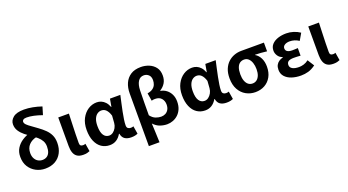

<svg xmlns="http://www.w3.org/2000/svg" viewBox="-65 -1566 4570 2522"><g transform="rotate(-20 2220.0 -305.5)"><path d="M308 14Q239 14 180 -17Q121 -48 85 -105Q49 -162 49 -243Q49 -312 80.5 -362.5Q112 -413 163 -446.5Q214 -480 272 -497L339 -417Q270 -402 229.5 -358.5Q189 -315 189 -245Q189 -201 206 -169.5Q223 -138 251 -122Q279 -106 312 -106Q347 -106 373 -122.5Q399 -139 412.5 -171.5Q426 -204 426 -252Q426 -298 406.5 -332.5Q387 -367 354 -395.5Q321 -424 281 -450Q240 -478 199.5 -510.5Q159 -543 132 -584Q105 -625 105 -677Q105 -732 153.5 -772Q202 -812 305 -812Q363 -812 426 -800Q489 -788 550 -767L517 -657Q455 -679 401 -690.5Q347 -702 304 -702Q271 -702 256.5 -691Q242 -680 242 -665Q242 -642 264.5 -620Q287 -598 323.5 -573Q360 -548 402 -516Q452 -480 489.5 -443Q527 -406 548.5 -360.5Q570 -315 570 -252Q570 -173 538.5 -113Q507 -53 448.5 -19.5Q390 14 308 14Z M841 14Q785 14 753.5 -7.5Q722 -29 708.5 -68Q695 -107 695 -159V-560H844Q842 -492 839 -417.5Q836 -343 834.5 -274Q833 -205 833 -153Q833 -127 844 -116.5Q855 -106 878 -106Q885 -106 894.5 -107.5Q904 -109 912 -113L930 -4Q914 3 893.5 8.5Q873 14 841 14Z M1211 14Q1145 14 1095 -20Q1045 -54 1017 -119.5Q989 -185 989 -276Q989 -369 1024 -435.5Q1059 -502 1115 -538Q1171 -574 1236 -574Q1269 -574 1298.5 -561.5Q1328 -549 1353 -522.5Q1378 -496 1395 -452H1399L1418 -560H1563Q1552 -510 1539.5 -454Q1527 -398 1516 -343Q1505 -288 1498 -240.5Q1491 -193 1491 -159Q1491 -130 1506.5 -118Q1522 -106 1545 -106Q1554 -106 1563.5 -107.5Q1573 -109 1583 -113L1601 -4Q1587 3 1564.5 8.5Q1542 14 1510 14Q1454 14 1420 -9Q1386 -32 1376 -85H1371Q1313 14 1211 14ZM1245 -107Q1274 -107 1299 -125.5Q1324 -144 1341 -174.5Q1358 -205 1361 -242L1368 -341Q1359 -371 1347 -392.5Q1335 -414 1321 -427.5Q1307 -441 1291 -447Q1275 -453 1257 -453Q1227 -453 1200 -434.5Q1173 -416 1156.5 -377Q1140 -338 1140 -277Q1140 -191 1168 -149Q1196 -107 1245 -107Z M1685 201V-536Q1685 -615 1712.5 -677Q1740 -739 1796 -775.5Q1852 -812 1939 -812Q1998 -812 2052 -790Q2106 -768 2140 -723.5Q2174 -679 2174 -609Q2174 -551 2148.5 -507.5Q2123 -464 2075 -434V-429Q2122 -421 2158 -393Q2194 -365 2214.5 -322Q2235 -279 2235 -224Q2235 -164 2216 -119.5Q2197 -75 2165 -45.5Q2133 -16 2093 -1Q2053 14 2012 14Q1964 14 1915 -2.5Q1866 -19 1823 -65Q1827 4 1829 69.5Q1831 135 1834 201ZM1971 -107Q2004 -107 2031 -121Q2058 -135 2074.5 -163.5Q2091 -192 2091 -234Q2091 -284 2061.5 -319Q2032 -354 1973 -354Q1959 -354 1947 -352.5Q1935 -351 1924 -347L1906 -456Q1953 -464 1981 -484Q2009 -504 2021 -533Q2033 -562 2033 -595Q2033 -646 2004.5 -671Q1976 -696 1939 -696Q1886 -696 1857.5 -650.5Q1829 -605 1827 -525Q1825 -439 1824 -353.5Q1823 -268 1823 -180Q1857 -136 1896.5 -121.5Q1936 -107 1971 -107Z M2544 14Q2478 14 2428 -20Q2378 -54 2350 -119.5Q2322 -185 2322 -276Q2322 -369 2357 -435.5Q2392 -502 2448 -538Q2504 -574 2569 -574Q2602 -574 2631.5 -561.5Q2661 -549 2686 -522.5Q2711 -496 2728 -452H2732L2751 -560H2896Q2885 -510 2872.5 -454Q2860 -398 2849 -343Q2838 -288 2831 -240.5Q2824 -193 2824 -159Q2824 -130 2839.5 -118Q2855 -106 2878 -106Q2887 -106 2896.5 -107.5Q2906 -109 2916 -113L2934 -4Q2920 3 2897.5 8.5Q2875 14 2843 14Q2787 14 2753 -9Q2719 -32 2709 -85H2704Q2646 14 2544 14ZM2578 -107Q2607 -107 2632 -125.5Q2657 -144 2674 -174.5Q2691 -205 2694 -242L2701 -341Q2692 -371 2680 -392.5Q2668 -414 2654 -427.5Q2640 -441 2624 -447Q2608 -453 2590 -453Q2560 -453 2533 -434.5Q2506 -416 2489.5 -377Q2473 -338 2473 -277Q2473 -191 2501 -149Q2529 -107 2578 -107Z M3246 14Q3175 14 3115.5 -19Q3056 -52 3020.5 -116.5Q2985 -181 2985 -273Q2985 -347 3007 -400.5Q3029 -454 3067 -489.5Q3105 -525 3153 -542.5Q3201 -560 3253 -560H3570V-438Q3524 -443 3487 -446.5Q3450 -450 3406 -450V-446Q3450 -420 3475 -369.5Q3500 -319 3500 -251Q3500 -169 3467 -109.5Q3434 -50 3376.5 -18Q3319 14 3246 14ZM3248 -106Q3282 -106 3307 -125Q3332 -144 3346 -179.5Q3360 -215 3360 -266Q3360 -314 3347 -353.5Q3334 -393 3309 -416.5Q3284 -440 3248 -440Q3215 -440 3189.5 -423Q3164 -406 3150 -369Q3136 -332 3136 -273Q3136 -221 3150 -183Q3164 -145 3189 -125.5Q3214 -106 3248 -106Z M3882 14Q3811 14 3753 -5.5Q3695 -25 3661 -63.5Q3627 -102 3627 -158Q3627 -197 3641 -223.5Q3655 -250 3680 -267Q3705 -284 3737 -292V-297Q3695 -311 3673 -345.5Q3651 -380 3651 -416Q3651 -470 3684 -505Q3717 -540 3770 -557Q3823 -574 3885 -574Q3935 -574 3984.5 -558.5Q4034 -543 4075 -515L4020 -420Q3991 -440 3958.5 -450Q3926 -460 3892 -460Q3850 -460 3822.5 -443Q3795 -426 3795 -396Q3795 -368 3818 -352.5Q3841 -337 3888 -337Q3905 -337 3925 -338Q3945 -339 3964 -340V-234Q3939 -236 3915.5 -237Q3892 -238 3870 -238Q3820 -238 3795.5 -223Q3771 -208 3771 -173Q3771 -138 3804 -119Q3837 -100 3897 -100Q3926 -100 3961 -110Q3996 -120 4029 -146L4088 -53Q4035 -14 3985.5 0Q3936 14 3882 14Z M4336 14Q4280 14 4248.5 -7.5Q4217 -29 4203.5 -68Q4190 -107 4190 -159V-560H4339Q4337 -492 4334 -417.5Q4331 -343 4329.5 -274Q4328 -205 4328 -153Q4328 -127 4339 -116.5Q4350 -106 4373 -106Q4380 -106 4389.5 -107.5Q4399 -109 4407 -113L4425 -4Q4409 3 4388.5 8.5Q4368 14 4336 14Z"/></g></svg>

Font: Farlight84_Sys_V01
Style: Bold
Weight: 700
Designer: Monotype Design Team, Nadine Chahine and Nizar Qandah
Foundry: Monotype Imaging Inc.
Version: Version 2.004;October 31, 2024;FontCreator 14.0.0.2814 64-bi